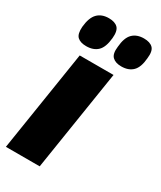

<svg xmlns="http://www.w3.org/2000/svg" viewBox="-197 -836 759 905"><g transform="rotate(30 183.0 -384.0)"><path d="M182 0H-2L84 -547H268ZM279 -600Q247 -600 230.5 -616Q214 -632 219 -672Q223 -723 245.5 -745.5Q268 -768 307 -768Q340 -768 356 -752Q372 -736 367 -695Q363 -644 340.5 -622Q318 -600 279 -600ZM88 -600Q56 -600 40 -615Q24 -630 27 -670Q32 -722 54.5 -745Q77 -768 116 -768Q149 -768 165 -752Q181 -736 177 -695Q172 -643 149.5 -621.5Q127 -600 88 -600Z"/></g></svg>

Font: Georama ExtraBold
Style: Italic
Weight: 800
Italic angle: -9°
Version: Version 1.001